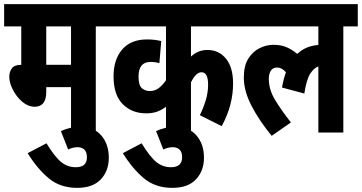

<svg xmlns="http://www.w3.org/2000/svg" viewBox="-20 -642 1753 930"><path d="M444 -514V0H324V-220H204V-197Q204 -125 148 -125Q116 -125 88 -149Q60 -173 42.5 -207Q25 -241 25 -270Q25 -294 37.5 -311Q50 -328 83 -328V-514H0V-622H514V-514ZM324 -514H204V-328H324Z M275 -7Q320 -28 369 -28Q434 -28 470.5 14Q507 56 507 122Q507 186 468 227Q429 268 354 268Q272 268 216.5 222Q161 176 114 100L205 52Q246 119 277 143.5Q308 168 347 168Q401 168 401 120Q401 94 388.5 82.5Q376 71 356 71Q334 71 310 82Z M1147 -514H905V-368Q939 -400 985 -400Q1040 -400 1074.5 -358Q1109 -316 1109 -237Q1109 -187 1096 -136Q1083 -85 1054 -31L948 -84Q965 -118 976.5 -156Q988 -194 988 -232Q988 -292 956 -292Q929 -292 905 -243V0H784V-125Q763 -109 740.5 -101Q718 -93 688 -93Q619 -93 574.5 -137.5Q530 -182 530 -272Q530 -354 572 -402.5Q614 -451 692 -451Q712 -451 728.5 -449Q745 -447 761 -443L752 -336Q734 -342 709 -342Q651 -342 651 -271Q651 -229 667 -215Q683 -201 705 -201Q730 -201 748.5 -215Q767 -229 784 -253V-514H502V-622H1147Z M736 -7Q781 -28 830 -28Q895 -28 931.5 14Q968 56 968 122Q968 186 929 227Q890 268 815 268Q733 268 677.5 222Q622 176 575 100L666 52Q707 119 738 143.5Q769 168 808 168Q862 168 862 120Q862 94 849.5 82.5Q837 71 817 71Q795 71 771 82Z M1135 -514V-622H1713V-514H1643V0H1522V-320Q1502 -314 1483.5 -286.5Q1465 -259 1454 -189L1346 -218Q1353 -259 1365 -292Q1345 -315 1323 -315Q1301 -315 1291.5 -299Q1282 -283 1282 -260Q1282 -209 1311.5 -159.5Q1341 -110 1389 -49L1296 16Q1236 -57 1198.5 -129Q1161 -201 1161 -266Q1161 -324 1183 -358.5Q1205 -393 1238 -409Q1271 -425 1304 -425Q1340 -425 1366.5 -414Q1393 -403 1420 -381Q1461 -420 1522 -424V-514Z"/></svg>

Font: Noto Sans ExtraCondensed
Style: Bold
Weight: 700
Width: 2
Designer: Monotype Design Team
Foundry: Monotype Imaging Inc.
Version: Version 2.013; ttfautohint (v1.8.4.7-5d5b)